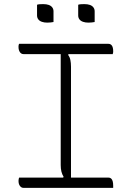

<svg xmlns="http://www.w3.org/2000/svg" viewBox="-20 -913 640 933"><path d="M325 -25H274L289 -54Q282 -65 278.5 -79Q275 -93 275 -111Q275 -178 275 -247.5Q275 -317 275 -388Q275 -459 275 -531Q275 -603 275 -675H326L311 -646Q319 -636 322 -621.5Q325 -607 325 -589Q325 -522 325 -452.5Q325 -383 325 -312Q325 -241 325 -169Q325 -97 325 -25ZM530 0H95Q89 0 84.5 -2.5Q80 -5 76.5 -10Q73 -15 71.5 -21Q70 -27 70 -34Q70 -37 70.5 -40Q71 -43 71.5 -45.5Q72 -48 73 -50H507Q515 -50 520 -45.5Q525 -41 527.5 -32.5Q530 -24 530 -10Q530 -9 530 -7Q530 -5 530 -3.5Q530 -2 530 0ZM73 -700H507Q518 -700 524 -691Q530 -682 530 -664Q530 -663 530 -661Q530 -659 529.5 -657Q529 -655 528.5 -653.5Q528 -652 528 -650H95Q83 -650 76.5 -660Q70 -670 70 -684Q70 -686 70 -688.5Q70 -691 70.5 -693Q71 -695 71.5 -697Q72 -699 73 -700ZM160 -890Q166 -892 173.5 -892.5Q181 -893 190 -893Q206 -893 217 -889Q228 -885 234 -877Q240 -869 240 -858V-806Q234 -805 226.5 -804Q219 -803 210 -803Q195 -803 183.5 -807Q172 -811 166 -819Q160 -827 160 -838ZM360 -890Q366 -892 373.5 -892.5Q381 -893 390 -893Q406 -893 417 -889Q428 -885 434 -877Q440 -869 440 -858V-806Q434 -805 426.5 -804Q419 -803 410 -803Q395 -803 383.5 -807Q372 -811 366 -819Q360 -827 360 -838Z"/></svg>

Font: Recursive Monospace Casual Light
Style: Regular
Weight: 300
Version: Version 1.047